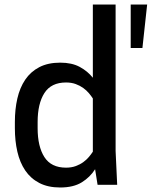

<svg xmlns="http://www.w3.org/2000/svg" viewBox="-20 -820 673 852"><path d="M247 -542Q299 -542 334 -523Q369 -504 392 -475V-800H493V-150L500 0H413L402 -69Q380 -34 343 -11Q306 12 247 12Q193 12 154.5 -8Q116 -28 92 -63.5Q68 -99 57 -147Q46 -195 46 -251V-279Q46 -335 57 -383Q68 -431 92 -466.5Q116 -502 154.5 -522Q193 -542 247 -542ZM392 -383Q385 -394 374.5 -406.5Q364 -419 349.5 -429.5Q335 -440 316 -447Q297 -454 273 -454Q207 -454 177 -407Q147 -360 147 -279V-251Q147 -170 177 -123Q207 -76 273 -76Q297 -76 316 -83Q335 -90 349.5 -100.5Q364 -111 374.5 -123.5Q385 -136 392 -147ZM633 -800 612 -607H560V-800Z"/></svg>

Font: Cooper Hewitt
Style: Regular
Weight: 707
Designer: Village Type and Design LLC
Foundry: Cooper Hewitt Smithsonian Design Museum
Version: 1.000